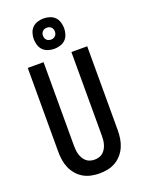

<svg xmlns="http://www.w3.org/2000/svg" viewBox="-180 -1063 860 1153"><g transform="rotate(-20 250.0 -487.0)"><path d="M250 8Q223 8 196.5 2.5Q170 -3 147 -16.5Q124 -30 106.5 -50.5Q89 -71 78.5 -95.5Q68 -120 64 -146.5Q60 -173 60 -200V-735H161V-200Q161 -186 162.5 -172Q164 -158 168 -144.5Q172 -131 179.5 -118.5Q187 -106 197.5 -97Q208 -88 222 -84Q236 -80 250 -80Q264 -80 278 -84Q292 -88 302.5 -97Q313 -106 320.5 -118.5Q328 -131 332 -144.5Q336 -158 337.5 -172Q339 -186 339 -200V-735H440V-200Q440 -173 436 -146.5Q432 -120 421.5 -95.5Q411 -71 393.5 -50.5Q376 -30 353 -16.5Q330 -3 303.5 2.5Q277 8 250 8ZM250 -788Q231 -788 211.5 -794Q192 -800 178.5 -813.5Q165 -827 159 -846.5Q153 -866 153 -885Q153 -904 159 -923.5Q165 -943 178.5 -956.5Q192 -970 211.5 -976Q231 -982 250 -982Q269 -982 288.5 -976Q308 -970 321.5 -956.5Q335 -943 341 -923.5Q347 -904 347 -885Q347 -866 341 -846.5Q335 -827 321.5 -813.5Q308 -800 288.5 -794Q269 -788 250 -788ZM250 -847Q258 -847 265 -849.5Q272 -852 277.5 -857.5Q283 -863 285.5 -870Q288 -877 288 -885Q288 -893 285.5 -900Q283 -907 277.5 -912.5Q272 -918 265 -920.5Q258 -923 250 -923Q242 -923 235 -920.5Q228 -918 222.5 -912.5Q217 -907 214.5 -900Q212 -893 212 -885Q212 -877 214.5 -870Q217 -863 222.5 -857.5Q228 -852 235 -849.5Q242 -847 250 -847Z"/></g></svg>

Font: Iosevka SS04 Semibold
Style: Regular
Weight: 600
Monospace: yes
Designer: Belleve Invis
Foundry: Belleve Invis
Version: Version 19.0.0; ttfautohint (v1.8.4)